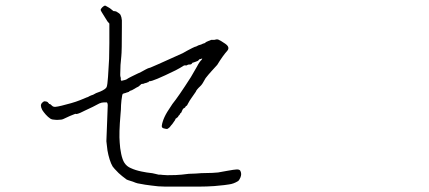

<svg xmlns="http://www.w3.org/2000/svg" viewBox="-20 -696 1540 690"><path d="M749 -552.7Q749 -552.7 750 -552.7Q758.8 -555.7 764.6 -553.7Q770.5 -551.8 789.1 -539.1Q807.6 -526.4 796.9 -513.7Q780.3 -495.1 760.7 -462.9Q751 -452.1 740.2 -440.4Q729.5 -428.7 718.8 -415Q707 -392.6 700.2 -386.7Q685.5 -373 683.6 -366.2Q675.8 -355.5 668 -343.8Q662.1 -335.9 654.3 -321.3Q653.3 -318.4 651.4 -316.4Q648.4 -315.4 646.5 -312.5Q646.5 -310.5 643.6 -308.6Q640.6 -306.6 638.7 -305.7Q636.7 -303.7 633.8 -296.9L631.8 -292L628.9 -289.1H627.9V-288.1Q626 -283.2 621.1 -279.3Q621.1 -277.3 618.2 -274.4L616.2 -273.4L613.3 -270.5H612.3L611.3 -269.5Q609.4 -263.7 604.5 -257.8Q599.6 -250 594.7 -245.1Q590.8 -238.3 583 -233.4Q579.1 -231.4 569.3 -234.4Q560.5 -236.3 561.5 -244.1Q562.5 -252 564.5 -257.8Q569.3 -274.4 581.1 -293.9Q597.7 -319.3 599.6 -322.3Q621.1 -348.6 666 -418.9Q674.8 -433.6 687.5 -456.1Q698.2 -476.6 705.1 -481.4V-482.4Q706.1 -485.4 707 -486.3Q702.1 -483.4 697.3 -483.4L694.3 -480.5Q692.4 -477.5 689.5 -476.6Q687.5 -475.6 681.6 -473.6Q675.8 -472.7 677.7 -469.7Q674.8 -475.6 668 -465.8Q666 -463.9 658.2 -463.9H656.2Q655.3 -463.9 654.3 -462.9Q650.4 -460 648.4 -460.9Q641.6 -461.9 638.7 -459Q627.9 -452.1 611.3 -443.4Q527.3 -402.3 517.6 -404.3Q515.6 -404.3 512.7 -400.4H511.7H510.7L506.8 -398.4H505.9Q505.9 -398.4 499 -396.5Q495.1 -394.5 493.2 -394.5Q491.2 -394.5 490.2 -394.5Q487.3 -394.5 484.4 -390.6Q480.5 -386.7 477.5 -384.8Q474.6 -382.8 469.7 -380.9Q466.8 -378.9 463.4 -377Q460 -375 456.1 -373Q454.1 -371.1 451.2 -371.1Q444.3 -368.2 444.3 -367.2Q443.4 -365.2 440.4 -365.2Q436.5 -363.3 434.6 -363.3Q430.7 -361.3 428.7 -361.3Q423.8 -359.4 422.9 -359.4H421.9Q418.9 -355.5 418.9 -351.6Q416 -335.9 415 -318.4Q415 -302.7 413.1 -285.2Q407.2 -216.8 410.2 -183.6Q411.1 -164.1 415.5 -143.1Q419.9 -122.1 426.8 -111.3Q435.5 -97.7 450.2 -91.8Q466.8 -84 488.8 -79.6Q510.7 -75.2 518.6 -74.7Q526.4 -74.2 537.6 -71.3Q548.8 -68.4 549.8 -68.4H550.8Q558.6 -68.4 564.5 -67.4Q573.2 -66.4 581.1 -66.4Q616.2 -66.4 632.8 -68.4Q658.2 -72.3 683.6 -72.3Q703.1 -74.2 723.1 -74.2Q743.2 -74.2 763.7 -76.2L795.9 -82Q823.2 -86.9 829.1 -86.9Q840.8 -87.9 843.8 -82Q846.7 -76.2 846.7 -70.3Q846.7 -64.5 843.8 -57.6Q839.8 -47.9 835 -44.9Q819.3 -35.2 802.7 -33.2Q793.9 -31.2 750 -27.3Q722.7 -25.4 697.3 -25.4Q671.9 -25.4 661.1 -25.4H619.1Q595.7 -25.4 573.2 -25.4Q548.8 -25.4 523.4 -29.3Q499 -32.2 485.4 -35.2Q482.4 -35.2 474.6 -37.1Q466.8 -39.1 458 -43Q449.2 -45.9 441.4 -48.3Q433.6 -50.8 432.6 -52.7Q418.9 -62.5 406.2 -74.2Q388.7 -91.8 384.8 -97.7Q378.9 -107.4 374 -123Q369.1 -138.7 366.2 -155.3Q362.3 -186.5 362.3 -188.5L365.2 -263.7Q366.2 -289.1 366.2 -291Q367.2 -304.7 367.2 -318.4Q367.2 -324.2 364.3 -328.1H363.3H362.3H360.4H354.5Q345.7 -328.1 336.9 -324.2Q326.2 -318.4 313.5 -312Q300.8 -305.7 285.6 -298.8Q270.5 -292 269.5 -291Q253.9 -284.2 251 -287.1Q250 -287.1 231.4 -279.3Q209 -269.5 206.1 -267.6Q201.2 -265.6 192.4 -265.6Q185.5 -264.6 177.7 -265.6Q168 -265.6 161.1 -269.5Q152.3 -275.4 144.5 -284.2Q136.7 -293 131.8 -300.8Q127 -310.5 127 -316.4Q127 -322.3 131.8 -327.1Q136.7 -332 140.6 -332Q148.4 -331.1 149.4 -330.1Q151.4 -328.1 152.3 -328.1L153.3 -326.2H154.3Q156.2 -322.3 157.2 -322.3H158.2Q161.1 -322.3 166 -316.9Q170.9 -311.5 178.7 -312Q186.5 -312.5 202.1 -316.4Q217.8 -320.3 235.4 -325.2Q252.9 -330.1 268.6 -336.4Q284.2 -342.8 291 -345.7Q295.9 -346.7 301.8 -350.6Q307.6 -353.5 314.5 -355.5Q318.4 -357.4 325.2 -361.3Q332 -364.3 340.8 -367.2Q360.4 -376 363.3 -383.3Q366.2 -390.6 368.2 -419.9Q370.1 -449.2 372.1 -484.4Q373 -515.6 373 -541V-609.4V-611.3Q373 -611.3 366.2 -619.1Q361.3 -627 356.4 -634.8L346.7 -650.4Q341.8 -658.2 341.8 -660.2Q341.8 -664.1 347.7 -669.9Q353.5 -675.8 358.4 -675.8Q361.3 -674.8 369.1 -669.9Q376 -666 377.9 -664.1Q385.7 -657.2 387.7 -656.2Q394.5 -656.2 398.4 -654.3Q409.2 -648.4 413.1 -642.6Q417 -634.8 418 -623Q418 -617.2 418 -611.3V-597.7Q418 -510.7 416 -494.1Q412.1 -462.9 412.1 -429.7V-425.8Q412.1 -421.9 414.1 -416V-410.2V-408.2H416V-404.3L418.9 -406.2Q428.7 -408.2 433.6 -410.2Q442.4 -416 452.6 -420.9Q462.9 -425.8 472.7 -430.7Q482.4 -435.5 487.3 -437.5Q495.1 -441.4 503.4 -446.3Q511.7 -451.2 520.5 -453.1Q526.4 -455.1 549.8 -465.8L636.7 -504.9Q643.6 -508.8 652.3 -513.7Q661.1 -518.6 670.9 -523.4Q681.6 -528.3 681.6 -528.3H683.6L693.4 -533.2Q696.3 -534.2 703.1 -536.1Q704.1 -536.1 707 -538.1L714.8 -541H716.8L718.8 -543.9L722.7 -545.9Q733.4 -550.8 735.4 -550.8Q737.3 -553.7 746.1 -552.7Q748 -552.7 749 -552.7Z"/></svg>

Font: ToneOZ-YinPZ-Tsuipita-TC
Style: Regular
Weight: 400
Designer: ÂÆ£ÂøóÂáåJeffrey Xuan(jeffreyx@gmail.com, ToneOZ.com) ÈòøÂù§(cjkFonts)
Foundry: ToneOZ
Version: Version 0.24071